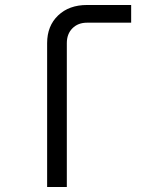

<svg xmlns="http://www.w3.org/2000/svg" viewBox="-20 -750 640 770"><path d="M169 -577Q169 -646 213 -688Q257 -730 329 -730H506V-659H329Q293 -659 270.5 -636.5Q248 -614 248 -577V0H169Z"/></svg>

Font: JetBrains Mono Semi Light
Style: Regular
Weight: 350
Monospace: yes
Designer: Philipp Nurullin, Konstantin Bulenkov
Foundry: JetBrains
Version: 2.002